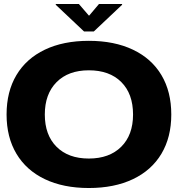

<svg xmlns="http://www.w3.org/2000/svg" viewBox="-20 -931 893 964"><path d="M13 -356Q13 -471 62.5 -554Q112 -637 205 -681.5Q298 -726 426 -726Q554 -726 647.5 -681.5Q741 -637 790.5 -554Q840 -471 840 -356Q840 -242 790.5 -159Q741 -76 647.5 -31.5Q554 13 426 13Q298 13 205 -31.5Q112 -76 62.5 -159Q13 -242 13 -356ZM426 -135Q529 -135 588.5 -194Q648 -253 648 -356Q648 -460 589 -519Q530 -578 426 -578Q323 -578 264 -518.5Q205 -459 205 -356Q205 -253 264 -194Q323 -135 426 -135ZM593 -907 451 -773H402L260 -907V-911H376L426 -853H428L477 -911H593Z"/></svg>

Font: Non Bureau Extended
Style: Bold
Weight: 700
Width: 7
Designer: Jona Saucedo
Foundry: Non Foundry
Version: Version 1.000; ttfautohint (v1.8.4)